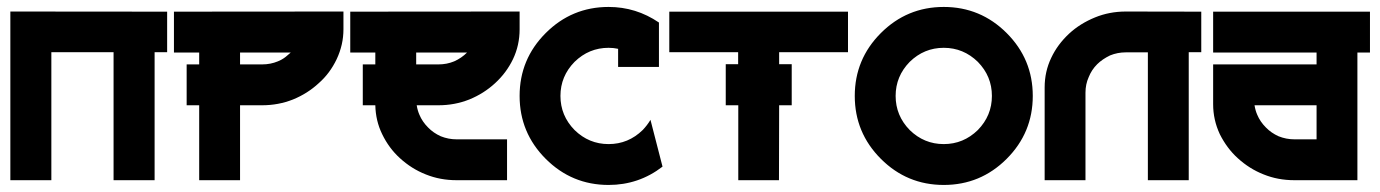

<svg xmlns="http://www.w3.org/2000/svg" viewBox="-20 -519 3976 553"><path d="M461.4 -485.4V-368.7H425.3V0H307.1V-368.7H127.9V0H9.8V-485.8Z M969.2 -485.8V-434.6Q969.2 -390.1 949.7 -348.6Q930.2 -307.6 897.9 -279.3Q865.7 -249.5 823.7 -232.4Q781.7 -215.8 734.9 -215.8H671.4V0H553.7V-215.8H517.6V-333.5H553.7V-367.7H481V-485.4ZM780.3 -342.3Q786.1 -344.7 789.8 -346.7Q793.5 -348.6 797.1 -351.1Q800.8 -353.5 802.5 -355Q804.2 -356.4 809.1 -360.6Q814 -364.7 817.4 -367.7H671.4V-333.5H734.9Q759.3 -333.5 780.3 -342.3Z M1476.6 -485.8V-434.6Q1476.6 -388.7 1457.5 -348.6Q1438.5 -309.1 1405.8 -279.3Q1373.5 -249.5 1331.5 -232.4Q1289.6 -215.8 1242.7 -215.8H1180.2Q1182.6 -200.7 1188 -188.5Q1196.3 -168.5 1212.9 -151.9Q1228 -136.2 1249.5 -126.5Q1271.5 -117.7 1294.9 -117.7H1440.4V0H1294.9Q1247.6 0 1206.5 -16.6Q1165.5 -32.7 1131.8 -63.5Q1100.1 -92.3 1080.6 -132.8Q1062 -170.9 1061 -215.8H1024.9V-333.5H1061V-367.7H988.8V-485.4ZM1288.1 -342.3Q1309.1 -351.6 1325.2 -367.7H1178.7V-333.5H1242.7Q1267.1 -333.5 1288.1 -342.3Z M1853.5 -173.8 1888.2 -39.1Q1819.8 13.7 1732.9 13.7Q1627 13.7 1551.8 -61.5Q1476.6 -136.7 1476.6 -242.7Q1476.6 -348.6 1551.8 -423.8Q1627 -499 1732.9 -499Q1812 -499 1877.9 -454.1V-326.2H1760.3V-378.4Q1747.1 -381.3 1732.9 -381.3Q1676.3 -381.3 1634.8 -340.8Q1594.2 -299.3 1594.2 -242.7Q1594.2 -186 1634.8 -144.5Q1676.3 -104 1732.9 -104Q1789.6 -104 1831.1 -144.5Q1843.8 -157.7 1853.5 -173.8Z M2422.4 -368.7H2224.1V-334H2260.3V-215.8H2224.1L2223.6 0H2106.4V-215.8H2070.3V-334H2106V-368.7H1907.7V-485.4H2422.4Z M2517.1 -423.8Q2592.3 -499 2698.2 -499Q2804.2 -499 2879.4 -423.8Q2954.6 -348.6 2954.6 -242.7Q2954.6 -136.7 2879.4 -61.5Q2804.2 13.7 2698.2 13.7Q2592.3 13.7 2517.1 -61.5Q2441.9 -136.7 2441.9 -242.7Q2441.9 -348.6 2517.1 -423.8ZM2600.1 -340.8Q2559.6 -299.3 2559.6 -242.7Q2559.6 -186 2600.1 -144.5Q2641.6 -104 2698.2 -104Q2754.9 -104 2796.4 -144.5Q2836.9 -186 2836.9 -242.7Q2836.9 -299.3 2796.4 -340.8Q2754.9 -381.3 2698.2 -381.3Q2641.6 -381.3 2600.1 -340.8Z M3439.9 -485.4V-368.7H3403.8V0H3286.1V-368.2H3222.7Q3198.7 -368.2 3177.2 -359.4Q3154.8 -348.6 3140.1 -334Q3124 -317.9 3115.7 -296.9Q3106.4 -276.4 3106.4 -252V0H2988.8V-267.1Q2988.8 -313 3007.8 -352.5Q3025.9 -391.1 3059.6 -422.4Q3090.8 -451.2 3133.8 -468.8Q3175.3 -485.8 3222.7 -485.8Z M3925.8 -367.7H3889.6V0H3708Q3660.6 0 3619.6 -16.6Q3578.6 -32.7 3544.9 -63.5Q3513.7 -91.8 3493.2 -132.8Q3474.1 -173.8 3474.1 -218.8V-333.5H3772V-367.7H3474.1V-485.4H3925.8ZM3708 -117.7H3772V-215.8H3593.3Q3595.7 -200.7 3601.1 -188.5Q3609.4 -168.5 3626 -151.9Q3641.1 -136.2 3662.6 -126.5Q3684.6 -117.7 3708 -117.7Z"/></svg>

Font: Sangha Kali
Style: Regular
Weight: 400
Designer: Seslavinskaya Anna
Foundry: Popkern
Version: Version 2.000;PS 002.000;hotconv 1.0.88;makeotf.lib2.5.64775